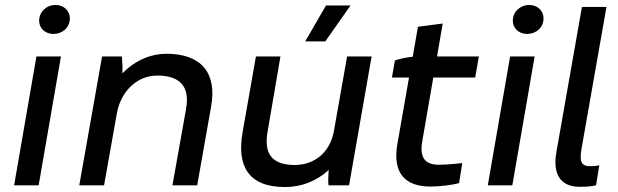

<svg xmlns="http://www.w3.org/2000/svg" viewBox="-20 -748 2494 775"><path d="M37 0H136L226 -520H127ZM196 -611C231 -611 262 -636 262 -674C262 -704 238 -728 204 -728C168 -728 138 -701 138 -664C138 -634 162 -611 196 -611Z M300 0H400L452 -292V-291C468 -382 536 -443 614 -443C709 -443 747 -397 731 -308L676 0H776L832 -317C857 -454 792 -531 652 -531C592 -531 530 -508 474 -452C475 -476 474 -501 472 -520H392Z M1130 7C1197 7 1258 -17 1307 -62C1305 -41 1304 -14 1306 0H1389L1480 -520H1381L1328 -220C1313 -134 1250 -82 1170 -82C1057 -82 1049 -151 1060 -216L1112 -520H1013L959 -213C936 -81 980 7 1130 7ZM1293 -581 1395 -726H1296L1212 -581Z M1718 5C1754 5 1805 -1 1833 -9L1846 -90C1825 -87 1778 -83 1753 -83C1700 -83 1671 -106 1685 -181L1729 -435H1898L1913 -520H1744L1767 -653L1667 -640L1646 -519C1623 -517 1595 -511 1574 -504L1562 -435H1631L1584 -167C1563 -45 1619 5 1718 5Z M1949 0H2048L2138 -520H2039ZM2108 -611C2143 -611 2174 -636 2174 -674C2174 -704 2150 -728 2116 -728C2080 -728 2050 -701 2050 -664C2050 -634 2074 -611 2108 -611Z M2320 6C2345 6 2363 5 2386 0L2399 -81C2387 -78 2375 -77 2364 -77C2325 -77 2319 -96 2327 -146L2428 -720H2329L2226 -135C2210 -45 2242 6 2320 6Z"/></svg>

Font: Fixel Display Medium
Style: Italic
Weight: 500
Italic angle: -10°
Designer: AlfaBravo + MacPaw
Foundry: Kyrylo Tkachov, Marchela Mozhyna, Serhii Makarenko, Maria Weinstein, Zakhar Kryvoshyya
Version: Version 1.210;Glyphs 3.2 (3217)